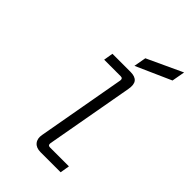

<svg xmlns="http://www.w3.org/2000/svg" viewBox="-274 -1046 1148 1148"><g transform="rotate(45 300.0 -472.0)"><path d="M303 0Q266 0 248 -22Q230 -44 237 -80L337 -640Q340 -660 321 -660H181L191 -720H344Q383 -720 399 -700.5Q415 -681 407 -638L307 -80Q304 -60 323 -60H483L473 0ZM335 -762 349 -840 573 -944 558 -861Z"/></g></svg>

Font: DM Mono Light
Style: Italic
Weight: 300
Italic angle: -10°
Designer: Colophon Foundry
Foundry: Colophon Foundry
Version: Version 1.000; ttfautohint (v1.8.2.53-6de2)